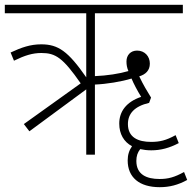

<svg xmlns="http://www.w3.org/2000/svg" viewBox="-20 -642 797 797"><path d="M102 -97 338 -271V0H374V-291C422 -293 484 -303 526 -316C534 -296 551 -264 566 -240C504 -219 475 -179 475 -129C475 -86 494 -53 528 -35C516 -18 510 1 510 24C510 94 558 135 643 135C683 135 719 126 757 105L744 72C704 94 678 101 642 101C589 101 546 83 546 26C546 6 551 -9 562 -23C576 -20 591 -18 608 -18C648 -18 684 -28 722 -48L709 -81C669 -59 643 -53 607 -53C554 -53 511 -71 511 -127C511 -171 539 -201 599 -215L607 -237C591 -263 574 -291 558 -325C584 -333 602 -349 602 -378C602 -408 581 -432 549 -432C522 -432 505 -413 505 -387C505 -373 507 -361 513 -347C476 -336 424 -328 374 -326V-587H739V-622H0V-587H338V-321C263 -429 222 -458 151 -458C106 -458 69 -445 24 -424L38 -390C83 -412 115 -422 152 -422C211 -422 241 -402 315 -296L79 -127Z"/></svg>

Font: Noto Sans Devanagari UI SemiCondensed ExtraLight
Style: Regular
Weight: 200
Width: 4
Designer: Jelle Bosma - Monotype Design Team
Foundry: Monotype Imaging Inc.
Version: Version 2.004